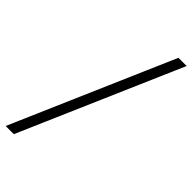

<svg xmlns="http://www.w3.org/2000/svg" viewBox="-309 -816 981 981"><g transform="rotate(45 181.5 -325.5)"><path d="M400.6 -761.4 22.4 109.4H-36.6L341.3 -761.4Z"/></g></svg>

Font: Karasuma Gothic
Style: Light Italic
Weight: 300
Italic angle: 9.39998°
Designer: Rasmus Andersson / Ryoko Nishizuka
Foundry: rsms
Version: Version 1.00